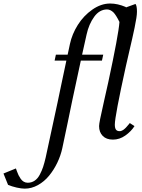

<svg xmlns="http://www.w3.org/2000/svg" viewBox="-232 -804 818 1109"><path d="M-71.8 251.5Q-49.3 251.5 -31.7 239.5Q-14.2 227.5 -2.2 204.8Q9.8 182.1 17.1 159.9Q24.4 137.7 31.7 106.4Q35.6 90.3 100.1 -210.4Q108.9 -252 120.6 -308.6Q132.3 -365.2 151.4 -454.1H83.5L90.8 -488.3H158.7Q160.6 -498 165.3 -518.8Q169.9 -539.6 171.9 -549.8Q184.1 -606.9 217.5 -660.2Q251 -713.4 301.3 -748.5Q351.6 -783.7 404.3 -783.7Q447.3 -783.7 494.1 -763.7L495.6 -761.2Q532.7 -774.9 550.8 -781.2Q559.1 -770 559.1 -736.8Q559.1 -722.2 555.7 -699.7Q552.2 -677.2 545.4 -643.8Q538.6 -610.4 531.7 -580.8Q524.9 -551.3 513.7 -502.9Q502.4 -454.6 495.1 -421.9Q431.2 -132.3 431.2 -84Q431.2 -64.5 437.7 -55.4Q444.3 -46.4 458.5 -46.4Q462.4 -46.4 466.1 -47.1Q469.7 -47.9 473.9 -50.3Q478 -52.7 481 -54.4Q483.9 -56.2 488.3 -60.3Q492.7 -64.5 494.6 -66.2Q496.6 -67.9 501.2 -73.5Q505.9 -79.1 506.8 -80.1Q507.8 -81.1 512.7 -86.9L517.6 -93.3L544.9 -75.7Q525.4 -44.9 491.9 -21.2Q458.5 2.4 420.4 2.4Q382.3 2.4 361.3 -19Q340.3 -40.5 340.3 -75.7Q340.3 -86.4 346.9 -119.1Q353.5 -151.9 369.4 -222.2Q385.3 -292.5 393.6 -330.1Q452.6 -604 458 -677.2Q438 -717.3 423.8 -731.9Q406.2 -749 386.7 -749.5Q342.8 -749.5 312 -707Q281.2 -664.6 268.1 -604.5Q257.3 -556.2 242.2 -488.3H364.3L356.9 -454.1H234.9Q225.6 -410.6 185.5 -224.1Q181.6 -204.6 159.2 -96.7Q136.7 11.2 127.9 51.8Q118.7 94.7 98.9 136Q79.1 177.2 51.5 210.9Q23.9 244.6 -12.9 265.1Q-49.8 285.6 -89.4 285.6Q-108.4 285.6 -136.2 279.3Q-164.1 272.9 -185.5 263.7Q-207.5 210 -211.9 198.2L-140.1 168.9Q-139.2 171.4 -134.3 185.1Q-129.4 198.7 -125 207.8Q-120.6 216.8 -113 228Q-105.5 239.3 -95 245.4Q-84.5 251.5 -71.8 251.5Z"/></svg>

Font: Flanker
Style: Italic
Weight: 400
Italic angle: -12°
Designer: Flanker
Version: Version 2.027